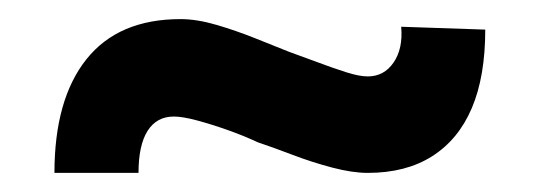

<svg xmlns="http://www.w3.org/2000/svg" viewBox="-20 -398 566 201"><path d="M365 -217Q349 -217 328 -222.5Q307 -228 286 -236Q265 -244 250 -249Q235 -256 218 -262Q201 -268 186 -272Q171 -276 162 -276Q144 -276 134.5 -261Q125 -246 125 -217H37Q37 -294 70.5 -336Q104 -378 169 -378Q186 -378 206.5 -372Q227 -366 247 -358Q267 -350 282 -344Q296 -339 312 -333Q328 -327 342 -322.5Q356 -318 365 -318Q382 -318 392 -332.5Q402 -347 400 -370L488 -367Q488 -318 474 -285Q460 -252 432.5 -234.5Q405 -217 365 -217Z"/></svg>

Font: Readex Pro Medium
Style: Regular
Weight: 500
Designer: Bonnie Shaver-Troup, Thomas Jockin
Foundry: Lexend
Version: Version 1.204